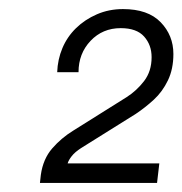

<svg xmlns="http://www.w3.org/2000/svg" viewBox="-20 -824 402 423"><path d="M68 -421 70 -439Q75 -474 95 -497Q115 -520 141 -536L259 -610Q281 -624 297.5 -645.5Q314 -667 314 -698Q314 -725 297.5 -743.5Q281 -762 246 -762Q206 -762 179.5 -734Q153 -706 153 -665H106Q107 -693 117.5 -718Q128 -743 147.5 -762Q167 -781 193.5 -792.5Q220 -804 251 -804Q306 -804 334 -775Q362 -746 362 -705Q362 -672 350 -647Q338 -622 319 -604.5Q300 -587 279 -573L159 -498Q145 -489 138 -480Q131 -471 129 -464H331L326 -421Z"/></svg>

Font: Chivo ExtraLight
Style: Italic
Weight: 250
Italic angle: -8.05°
Designer: Hector Gatti
Foundry: Omnibus-Type
Version: Version 2.002